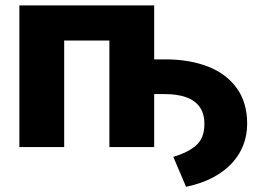

<svg xmlns="http://www.w3.org/2000/svg" viewBox="-20 -556 987 726"><path d="M683.6 150.4 635.3 37.1Q691.4 20.5 721.9 -6.6Q752.4 -33.7 752.9 -85.4Q753.4 -125 735.8 -150.4Q718.3 -175.8 684.8 -188Q651.4 -200.2 604.5 -200.2H512.7V-331.5H604.5Q696.8 -331.5 766.6 -304.2Q836.4 -276.9 875.5 -222.4Q914.6 -168 914.6 -87.4Q914.6 -46.4 900.6 -9Q886.7 28.3 858.4 59.6Q830.1 90.8 786.6 114.3Q743.2 137.7 683.6 150.4ZM563 -535.6V0H393.6V-402.8H222.7V0H53.2V-535.6Z"/></svg>

Font: Inter 20pt ExtraBold
Style: Regular
Weight: 800
Version: Version 4.001;git-66647c0bb